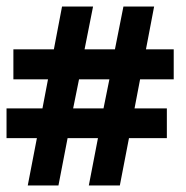

<svg xmlns="http://www.w3.org/2000/svg" viewBox="-21 -538 571 588"><path d="M92 -115H-1V-206H109L126 -295H20V-387H144L169 -518H264L238 -387H331L357 -518H451L426 -387H511V-295H408L391 -206H490V-115H374L346 30H251L279 -115H186L158 30H64ZM296 -206 314 -295H221L203 -206Z"/></svg>

Font: Faustina VF Beta
Style: Regular
Weight: 400
Designer: Alfonso Garcia
Foundry: Omnibus-Type
Version: Version 1.006